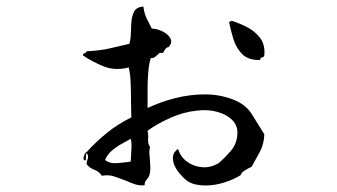

<svg xmlns="http://www.w3.org/2000/svg" viewBox="-20 -571 1040 592"><path d="M795 -157Q794 -127 781.5 -103.5Q769 -80 756 -57Q747 -53 735 -45.5Q723 -38 722 -31Q702 -18 672 -8.5Q642 1 613 1Q597 1 582 -2.5Q567 -6 555 -15Q548 -20 536 -33.5Q524 -47 517 -63Q512 -77 513.5 -89.5Q515 -102 529 -112Q536 -88 556 -73Q576 -58 602.5 -55.5Q629 -53 654 -68Q671 -82 691 -105Q711 -128 712 -159Q713 -185 695 -202Q677 -219 648.5 -226.5Q620 -234 588 -230Q546 -226 505 -207.5Q464 -189 435 -168Q436 -164 436.5 -159Q437 -154 437 -149Q436 -141 437 -132.5Q438 -124 443 -117Q440 -110 440.5 -101Q441 -92 442 -81Q443 -69 443.5 -55.5Q444 -42 440 -29Q437 -22 431.5 -16.5Q426 -11 426 0Q412 2 397.5 -2.5Q383 -7 368 -14Q350 -21 332 -27Q314 -33 294 -29Q286 -42 271 -47.5Q256 -53 247 -65Q247 -69 247.5 -71.5Q248 -74 249 -77Q251 -81 251.5 -86Q252 -91 248 -99Q244 -96 245 -88Q245 -85 245 -82Q245 -79 243 -76Q237 -77 237.5 -83Q238 -89 241 -95.5Q244 -102 247 -102Q276 -134 310 -161.5Q344 -189 385 -209Q385 -218 384.5 -229Q384 -240 384 -253Q384 -281 383 -311.5Q382 -342 377 -363Q334 -352 298 -367Q262 -382 236 -400Q235 -405 241 -407Q247 -409 247 -413Q290 -415 319 -422Q348 -429 379 -436Q383 -451 383.5 -469.5Q384 -488 385 -504Q387 -523 394 -536Q401 -549 422 -551Q425 -528 433 -512.5Q441 -497 448 -483Q467 -482 483.5 -473Q500 -464 506 -451.5Q512 -439 500 -426Q494 -425 490.5 -420.5Q487 -416 484 -410Q483 -407 478 -408Q473 -409 471 -407Q470 -406 468 -404Q464 -400 458 -395.5Q452 -391 445 -392Q439 -374 437 -347Q435 -320 435 -294Q435 -268 435 -251Q435 -241 435 -238Q475 -257 520.5 -268.5Q566 -280 612 -280Q658 -280 699 -264Q738 -249 756 -219.5Q774 -190 795 -157ZM795 -400Q794 -395 788 -394Q782 -393 782 -386Q746 -385 727 -404Q708 -423 699.5 -451Q691 -479 686 -504Q688 -503 691 -505Q693 -507 694 -507Q717 -500 741.5 -487.5Q766 -475 782 -454Q798 -433 795 -400ZM383 -73Q383 -76 383.5 -80Q384 -84 384 -89Q385 -102 385.5 -117.5Q386 -133 383 -143Q373 -137 357 -128.5Q341 -120 326 -107.5Q311 -95 304 -78Q318 -66 342 -68Q366 -70 378 -72Q382 -73 383 -73Z"/></svg>

Font: Yuji Syuku
Style: Regular
Weight: 400
Designer: Kataoka Yuji
Foundry: Kinuta Font Factory
Version: Version 3.002